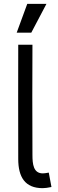

<svg xmlns="http://www.w3.org/2000/svg" viewBox="-20 -966 300 1000"><path d="M202 14C215 14 228 12 248 8L234 -67C218 -64 210 -63 203 -63C154 -63 149 -111 149 -159C148 -390 148 -542 149 -733H75C74 -528 75 -403 75 -138C75 -44 110 14 202 14ZM67 -796H143L222 -946H122Z"/></svg>

Font: Kreadon Medium
Style: Regular
Weight: 500
Designer: kohakuno
Foundry: StudioGnu
Version: Version 1.000;Glyphs 3.1.2 (3151)